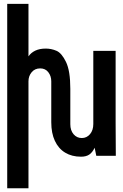

<svg xmlns="http://www.w3.org/2000/svg" viewBox="-20 -810 640 998"><path d="M189 -454.5Q161 -454.5 144.5 -434.5Q128 -414.5 128 -387.5V168.5H17.5V-790H128V-517Q141 -536 163.5 -546.8Q186 -557.5 218 -557.5Q246.5 -557.5 273.5 -546Q300.5 -534.5 323 -488.2Q345.5 -442 345.5 -348.5V-164.5Q345.5 -132 362.5 -112.2Q379.5 -92.5 405 -92.5Q431 -92.5 448 -112.8Q465 -133 465 -165.5V-545.5H581V-174L582 0H480.5L472 -42Q460 -17 443.5 -6.2Q427 4.5 401 4.5Q353.5 4.5 318.8 -16.5Q284 -37.5 265.2 -77.8Q246.5 -118 246.5 -174.5V-387.5Q246.5 -414.5 231.2 -434.5Q216 -454.5 189 -454.5Z"/></svg>

Font: JuliaMono Medium
Style: Regular
Weight: 500
Monospace: yes
Designer: cormullion
Foundry: corm
Version: Version 0.054; ttfautohint (v1.8.4)